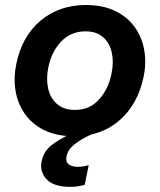

<svg xmlns="http://www.w3.org/2000/svg" viewBox="-20 -531 638 766"><path d="M275.5 12.5Q206 12.5 157 -11.5Q108 -35.5 79.2 -76.5Q50.5 -117.5 42 -169Q33.5 -220.5 45 -276Q68 -387.5 142.5 -449.2Q217 -511 322.5 -511Q390 -511 439 -487.5Q488 -464 517.2 -423.2Q546.5 -382.5 555.5 -330.8Q564.5 -279 552.5 -223Q530 -115.5 457.5 -51.5Q385 12.5 275.5 12.5ZM279.5 -92.5Q338 -92.5 375.2 -134.2Q412.5 -176 424.5 -235.5Q434.5 -281.5 426.2 -320.2Q418 -359 391.5 -382.5Q365 -406 321 -406Q263 -406 224.2 -365.5Q185.5 -325 173 -263Q163.5 -218 171.8 -179.2Q180 -140.5 207 -116.5Q234 -92.5 279.5 -92.5ZM260.5 214.5Q193.5 214.5 165.5 183.8Q137.5 153 146 112.5Q154 73 185.2 48.5Q216.5 24 265 2L270.5 -23.5L337 -31L357.5 0Q313.5 17.5 282 41.2Q250.5 65 245.5 92.5Q241 113 253.2 123.8Q265.5 134.5 290 134.5Q304 134.5 315.8 132.2Q327.5 130 334 127.5L318 206Q307.5 209.5 292.5 212Q277.5 214.5 260.5 214.5Z"/></svg>

Font: Commissioner SemiBold
Style: Italic
Weight: 600
Italic angle: -12°
Designer: Kostas Bartsokas
Foundry: Kostas Bartsokas
Version: Version 1.000; ttfautohint (v1.8.3)